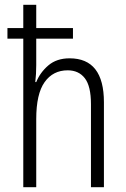

<svg xmlns="http://www.w3.org/2000/svg" viewBox="-20 -780 524 800"><path d="M131 -760V-663H284V-619H131V-509Q131 -471 127 -438H131Q147 -478 181.5 -507.5Q216 -537 270 -537Q413 -537 413 -354V0H359V-346Q359 -421 333.5 -454Q308 -487 262 -487Q201 -487 166 -438Q131 -389 131 -284V0H77V-619H11V-663H77V-760Z"/></svg>

Font: Noto Sans Tamil Condensed Light
Style: Regular
Weight: 300
Width: 3
Designer: Jelle Bosma - Monotype Design Team
Foundry: Monotype Imaging Inc.
Version: Version 2.004; ttfautohint (v1.8.4.7-5d5b)